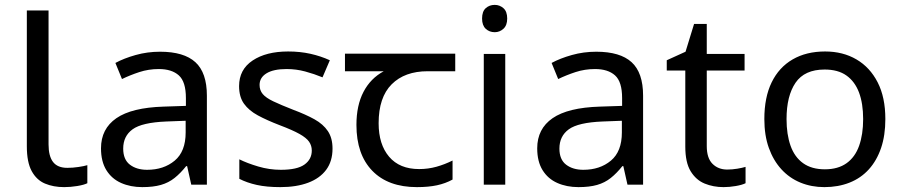

<svg xmlns="http://www.w3.org/2000/svg" viewBox="-20 -757 3703 787"><path d="M243 10Q199 10 164.5 -4.5Q130 -19 110 -55.5Q90 -92 90 -157V-714H179V-165Q179 -117 197.5 -93Q216 -69 256 -69Q278 -69 301.5 -72.5Q325 -76 338 -80V-6Q324 1 296.5 5.5Q269 10 243 10Z M636 -545Q734 -545 781 -502Q828 -459 828 -365V0H764L747 -76H743Q720 -47 695.5 -27.5Q671 -8 639.5 1Q608 10 563 10Q515 10 476.5 -7Q438 -24 416 -59.5Q394 -95 394 -149Q394 -229 457 -272.5Q520 -316 651 -320L742 -323V-355Q742 -422 713 -448Q684 -474 631 -474Q589 -474 551 -461.5Q513 -449 480 -433L453 -499Q488 -518 536 -531.5Q584 -545 636 -545ZM662 -259Q562 -255 523.5 -227Q485 -199 485 -148Q485 -103 512.5 -82Q540 -61 583 -61Q651 -61 696 -98.5Q741 -136 741 -214V-262Z M1343 -148Q1343 -96 1317 -61Q1291 -26 1243 -8Q1195 10 1129 10Q1073 10 1032.5 1Q992 -8 961 -24V-104Q993 -88 1038.5 -74.5Q1084 -61 1131 -61Q1198 -61 1228 -82.5Q1258 -104 1258 -140Q1258 -160 1247 -176Q1236 -192 1207.5 -208Q1179 -224 1126 -244Q1074 -264 1037 -284Q1000 -304 980 -332Q960 -360 960 -404Q960 -472 1015.5 -509Q1071 -546 1161 -546Q1210 -546 1252.5 -536.5Q1295 -527 1332 -510L1302 -440Q1268 -454 1231 -464Q1194 -474 1155 -474Q1101 -474 1072.5 -456.5Q1044 -439 1044 -409Q1044 -387 1057 -371.5Q1070 -356 1100.5 -341.5Q1131 -327 1182 -307Q1233 -288 1269 -268Q1305 -248 1324 -219.5Q1343 -191 1343 -148Z M1689 10Q1571 10 1506 -57Q1441 -124 1441 -245Q1441 -325 1470 -380.5Q1499 -436 1553 -465H1394V-537H1846V-465H1733Q1639 -465 1585.5 -411.5Q1532 -358 1532 -252Q1532 -165 1575 -114.5Q1618 -64 1698 -64Q1735 -64 1769 -73.5Q1803 -83 1835 -99V-21Q1806 -5 1771 2.5Q1736 10 1689 10Z M2051 -536V0H1963V-536ZM2008 -737Q2028 -737 2043.5 -723.5Q2059 -710 2059 -681Q2059 -653 2043.5 -639Q2028 -625 2008 -625Q1986 -625 1971 -639Q1956 -653 1956 -681Q1956 -710 1971 -723.5Q1986 -737 2008 -737Z M2424 -545Q2522 -545 2569 -502Q2616 -459 2616 -365V0H2552L2535 -76H2531Q2508 -47 2483.5 -27.5Q2459 -8 2427.5 1Q2396 10 2351 10Q2303 10 2264.5 -7Q2226 -24 2204 -59.5Q2182 -95 2182 -149Q2182 -229 2245 -272.5Q2308 -316 2439 -320L2530 -323V-355Q2530 -422 2501 -448Q2472 -474 2419 -474Q2377 -474 2339 -461.5Q2301 -449 2268 -433L2241 -499Q2276 -518 2324 -531.5Q2372 -545 2424 -545ZM2450 -259Q2350 -255 2311.5 -227Q2273 -199 2273 -148Q2273 -103 2300.5 -82Q2328 -61 2371 -61Q2439 -61 2484 -98.5Q2529 -136 2529 -214V-262Z M2961 -62Q2981 -62 3002 -65.5Q3023 -69 3036 -73V-6Q3022 1 2996 5.5Q2970 10 2946 10Q2904 10 2868.5 -4.5Q2833 -19 2811 -55Q2789 -91 2789 -156V-468H2713V-510L2790 -545L2825 -659H2877V-536H3032V-468H2877V-158Q2877 -109 2900.5 -85.5Q2924 -62 2961 -62Z M3609 -269Q3609 -202 3591.5 -150.5Q3574 -99 3541.5 -63Q3509 -27 3462.5 -8.5Q3416 10 3359 10Q3306 10 3261 -8.5Q3216 -27 3183 -63Q3150 -99 3131.5 -150.5Q3113 -202 3113 -269Q3113 -358 3143 -419.5Q3173 -481 3229 -513.5Q3285 -546 3362 -546Q3435 -546 3490.5 -513.5Q3546 -481 3577.5 -419.5Q3609 -358 3609 -269ZM3204 -269Q3204 -206 3220.5 -159.5Q3237 -113 3272 -88Q3307 -63 3361 -63Q3415 -63 3450 -88Q3485 -113 3501.5 -159.5Q3518 -206 3518 -269Q3518 -333 3501 -378Q3484 -423 3449.5 -447.5Q3415 -472 3360 -472Q3278 -472 3241 -418Q3204 -364 3204 -269Z"/></svg>

Font: lgurmukhi25
Style: Book
Weight: 400
Designer: Jelle Bosma - Monotype Design Team
Foundry: Monotype Imaging Inc.
Version: Version 2.003